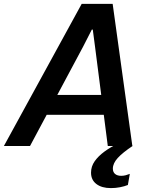

<svg xmlns="http://www.w3.org/2000/svg" viewBox="-56 -749 774 985"><path d="M-36 0 363 -729H522L623 0H497L432 -506L420 -597H415L370 -509L98 0ZM171 -160 222 -262H478L489 -160ZM513 216Q466 216 438.5 195Q411 174 411 137Q411 105 429.5 78.5Q448 52 480 28.5Q512 5 552 -14H617L624 0Q573 34 548 61.5Q523 89 523 116Q523 134 534.5 143.5Q546 153 566 153Q578 153 589 150Q600 147 610 143L600 200Q583 207 560 211.5Q537 216 513 216Z"/></svg>

Font: Mona Sans ExtraLight SemiBold
Style: Italic
Weight: 600
Italic angle: -11.6951°
Version: Version 2.000